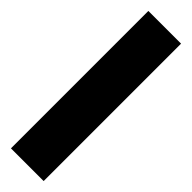

<svg xmlns="http://www.w3.org/2000/svg" viewBox="0 -1069 498 498"><g transform="rotate(-45 249.0 -820.0)"><path d="M501 -760V-880H-3V-760Z"/></g></svg>

Font: Noto Sans Arabic UI SmCn Bk
Style: Regular
Weight: 900
Width: 4
Designer: Monotype Design Team, Nadine Chahine and Nizar Qandah
Foundry: Monotype Imaging Inc.
Version: Version 2.010